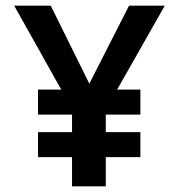

<svg xmlns="http://www.w3.org/2000/svg" viewBox="-20 -657 632 677"><path d="M196 -341 30 -637H159L295 -362L435 -637H561L393 -341H475V-253H353V-191H475V-103H353V0H234V-103H114V-191H234V-253H114V-341Z"/></svg>

Font: Amaranth
Style: Regular
Weight: 400
Designer: Gesine Todt
Foundry: Gesine Todt
Version: Version 1.001